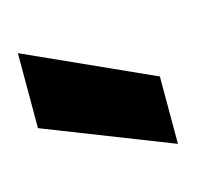

<svg xmlns="http://www.w3.org/2000/svg" viewBox="-51 -905 409 366"><g transform="rotate(-15 153.5 -722.0)"><path d="M10 -845 260 -732V-599L10 -697Z"/></g></svg>

Font: Parkinsans Light ExtraBold
Style: Regular
Weight: 800
Version: Version 1.000